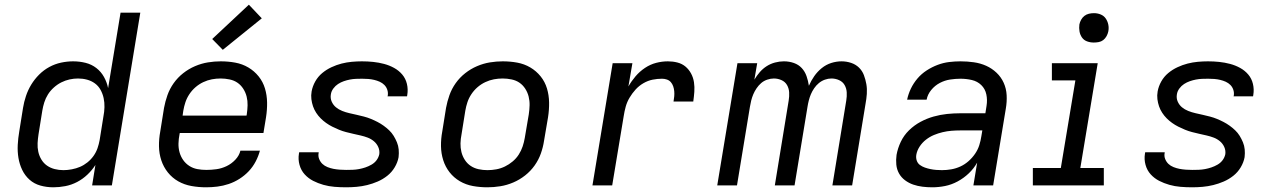

<svg xmlns="http://www.w3.org/2000/svg" viewBox="-20 -789 5440 817"><path d="M207 8Q178 8 151.5 0.5Q125 -7 105.5 -24.5Q86 -42 74.5 -66Q63 -90 58.5 -117Q54 -144 55.5 -172.5Q57 -201 62 -230L78 -330Q82 -355 90.5 -380.5Q99 -406 113 -429Q127 -452 146.5 -471.5Q166 -491 190 -504Q214 -517 240 -522.5Q266 -528 291 -528Q319 -528 344.5 -521.5Q370 -515 390 -499.5Q410 -484 422.5 -461.5Q435 -439 440 -414L493 -735H577L456 0H372L386 -87Q372 -65 352 -46Q332 -27 308 -14.5Q284 -2 258 3Q232 8 207 8ZM250 -65Q267 -65 285.5 -68.5Q304 -72 320.5 -79Q337 -86 352 -98Q367 -110 378 -125.5Q389 -141 395 -158.5Q401 -176 404 -193L420 -293Q424 -313 424.5 -333Q425 -353 421 -371.5Q417 -390 408 -406.5Q399 -423 384 -434Q369 -445 350.5 -450Q332 -455 312 -455Q294 -455 276 -451Q258 -447 241 -438.5Q224 -430 209 -416.5Q194 -403 184 -387Q174 -371 168.5 -353.5Q163 -336 160 -318L144 -218Q141 -199 140 -180Q139 -161 143 -143Q147 -125 156.5 -109.5Q166 -94 180.5 -84Q195 -74 213 -69.5Q231 -65 250 -65Z M857 8Q825 8 794.5 2.5Q764 -3 738.5 -17.5Q713 -32 694.5 -55Q676 -78 666.5 -106.5Q657 -135 656.5 -166.5Q656 -198 662 -230L678 -330Q683 -357 692.5 -384Q702 -411 719 -435Q736 -459 759.5 -477.5Q783 -496 810 -507.5Q837 -519 864.5 -523.5Q892 -528 919 -528Q951 -528 981 -522.5Q1011 -517 1036.5 -502Q1062 -487 1080.5 -464Q1099 -441 1107.5 -412.5Q1116 -384 1116.5 -353Q1117 -322 1112 -290L1101 -223H745L744 -218Q740 -198 739.5 -178.5Q739 -159 744 -141Q749 -123 759.5 -108Q770 -93 785.5 -83Q801 -73 819.5 -69.5Q838 -66 858 -66Q879 -66 901 -69Q923 -72 944 -82Q965 -92 981.5 -109.5Q998 -127 1003 -148H1086Q1080 -125 1068 -102Q1056 -79 1038.5 -60.5Q1021 -42 999 -28Q977 -14 953 -6Q929 2 905 5Q881 8 857 8ZM757 -297H1029L1030 -302Q1033 -322 1033.5 -341Q1034 -360 1029.5 -378Q1025 -396 1015 -411.5Q1005 -427 990.5 -437Q976 -447 957 -451Q938 -455 919 -455Q900 -455 881.5 -451.5Q863 -448 845 -439.5Q827 -431 812 -418Q797 -405 786 -388.5Q775 -372 769 -354Q763 -336 760 -318ZM928 -577 883 -623 1039 -769 1094 -711Z M1453 8Q1428 8 1403.5 6Q1379 4 1356 -2.5Q1333 -9 1312.5 -19.5Q1292 -30 1276.5 -47Q1261 -64 1254.5 -87.5Q1248 -111 1252 -135L1253 -141H1336V-139Q1333 -125 1338 -112.5Q1343 -100 1352 -91.5Q1361 -83 1373.5 -78Q1386 -73 1399 -70.5Q1412 -68 1426 -67Q1440 -66 1453 -66Q1467 -66 1480.5 -66.5Q1494 -67 1507.5 -69.5Q1521 -72 1534.5 -76.5Q1548 -81 1561 -88.5Q1574 -96 1582.5 -107.5Q1591 -119 1594 -133Q1596 -149 1589.5 -163.5Q1583 -178 1571 -188Q1559 -198 1544.5 -203.5Q1530 -209 1514.5 -212.5Q1499 -216 1483.5 -219.5Q1468 -223 1452.5 -227Q1437 -231 1422.5 -237Q1408 -243 1394 -250Q1380 -257 1367.5 -266Q1355 -275 1344.5 -285.5Q1334 -296 1325.5 -309Q1317 -322 1312 -336.5Q1307 -351 1305 -367Q1303 -383 1306 -400Q1310 -422 1321.5 -442.5Q1333 -463 1351 -478Q1369 -493 1390.5 -503Q1412 -513 1433.5 -518.5Q1455 -524 1477 -526Q1499 -528 1520 -528Q1545 -528 1568.5 -525.5Q1592 -523 1614.5 -517Q1637 -511 1657 -500Q1677 -489 1691.5 -472Q1706 -455 1711.5 -432Q1717 -409 1713 -385L1712 -379H1629L1630 -382Q1632 -395 1628 -407Q1624 -419 1615.5 -427.5Q1607 -436 1596 -441Q1585 -446 1572.5 -449Q1560 -452 1547 -453Q1534 -454 1521 -454Q1508 -454 1495 -453.5Q1482 -453 1469 -450.5Q1456 -448 1443 -443.5Q1430 -439 1418.5 -431.5Q1407 -424 1398.5 -412.5Q1390 -401 1388 -388Q1385 -371 1391.5 -356.5Q1398 -342 1409.5 -332.5Q1421 -323 1436 -317Q1451 -311 1466.5 -307.5Q1482 -304 1497.5 -300.5Q1513 -297 1528.5 -293Q1544 -289 1558.5 -283Q1573 -277 1586.5 -270Q1600 -263 1612.5 -254Q1625 -245 1636 -234.5Q1647 -224 1655 -211Q1663 -198 1669 -183.5Q1675 -169 1676.5 -153Q1678 -137 1676 -120Q1672 -98 1659.5 -77Q1647 -56 1628 -41Q1609 -26 1587 -16.5Q1565 -7 1542.5 -1.5Q1520 4 1497.5 6Q1475 8 1453 8Z M2054 8Q2022 8 1992 2.5Q1962 -3 1936.5 -18Q1911 -33 1893 -56Q1875 -79 1866 -107.5Q1857 -136 1856.5 -167Q1856 -198 1862 -230L1878 -330Q1883 -357 1892.5 -384Q1902 -411 1919 -435Q1936 -459 1959.5 -477.5Q1983 -496 2010 -507.5Q2037 -519 2064.5 -523.5Q2092 -528 2119 -528Q2151 -528 2181 -522.5Q2211 -517 2236.5 -502Q2262 -487 2280.5 -464Q2299 -441 2307.5 -412.5Q2316 -384 2316.5 -353Q2317 -322 2312 -290L2295 -190Q2291 -163 2281.5 -136Q2272 -109 2255 -85Q2238 -61 2214.5 -42.5Q2191 -24 2164 -12.5Q2137 -1 2109 3.5Q2081 8 2054 8ZM2054 -65Q2073 -65 2092 -68.5Q2111 -72 2128.5 -80.5Q2146 -89 2161.5 -102Q2177 -115 2187.5 -131.5Q2198 -148 2204 -166Q2210 -184 2213 -202L2230 -302Q2233 -322 2233.5 -341Q2234 -360 2229.5 -378Q2225 -396 2215 -411.5Q2205 -427 2190.5 -437Q2176 -447 2157 -451Q2138 -455 2119 -455Q2100 -455 2081.5 -451.5Q2063 -448 2045 -439.5Q2027 -431 2012 -418Q1997 -405 1986 -388.5Q1975 -372 1969 -354Q1963 -336 1960 -318L1944 -218Q1940 -198 1939.5 -179Q1939 -160 1943.5 -142Q1948 -124 1958 -108.5Q1968 -93 1983 -83Q1998 -73 2016.5 -69Q2035 -65 2054 -65Z M2501 0 2587 -520H2671L2654 -421Q2667 -444 2684.5 -464.5Q2702 -485 2724.5 -500Q2747 -515 2772 -521.5Q2797 -528 2822 -528Q2843 -528 2862.5 -523Q2882 -518 2896.5 -506Q2911 -494 2920.5 -476.5Q2930 -459 2933 -439Q2936 -419 2934.5 -398.5Q2933 -378 2930 -357H2846Q2848 -368 2849 -379Q2850 -390 2849 -401Q2848 -412 2844.5 -422Q2841 -432 2834.5 -439.5Q2828 -447 2818 -450.5Q2808 -454 2797 -454Q2777 -454 2757 -450Q2737 -446 2718 -435Q2699 -424 2684.5 -408Q2670 -392 2659 -373.5Q2648 -355 2642.5 -335Q2637 -315 2634 -295L2585 0Z M3032 0 3118 -520H3202L3190 -450Q3200 -467 3213 -482Q3226 -497 3242.5 -507.5Q3259 -518 3278 -523Q3297 -528 3315 -528H3316Q3338 -528 3358 -521Q3378 -514 3391.5 -499.5Q3405 -485 3412 -465Q3419 -445 3422 -424Q3431 -445 3444.5 -464.5Q3458 -484 3476.5 -499Q3495 -514 3517 -521Q3539 -528 3561 -528Q3582 -528 3601.5 -521.5Q3621 -515 3635 -501.5Q3649 -488 3656 -469.5Q3663 -451 3666.5 -431Q3670 -411 3668.5 -389.5Q3667 -368 3663 -347L3606 0H3522L3581 -361Q3584 -379 3583 -396Q3582 -413 3574 -427Q3566 -441 3550.5 -448Q3535 -455 3518 -455Q3504 -455 3490 -450Q3476 -445 3464.5 -435.5Q3453 -426 3444.5 -413.5Q3436 -401 3430.5 -388Q3425 -375 3421.5 -361Q3418 -347 3416 -334L3361 0H3277L3336 -361Q3339 -379 3338 -396Q3337 -413 3329 -427Q3321 -441 3305.5 -448Q3290 -455 3273 -455Q3259 -455 3244.5 -450Q3230 -445 3219 -435.5Q3208 -426 3199.5 -413.5Q3191 -401 3185.5 -388Q3180 -375 3176.5 -361Q3173 -347 3171 -334L3116 0Z M3947 8Q3926 8 3905.5 5.5Q3885 3 3866 -3.5Q3847 -10 3831 -22Q3815 -34 3805.5 -51Q3796 -68 3794 -88.5Q3792 -109 3795 -130Q3800 -158 3813 -185.5Q3826 -213 3848 -234.5Q3870 -256 3897 -270.5Q3924 -285 3952.5 -293Q3981 -301 4009.5 -304Q4038 -307 4066 -307H4173L4178 -339Q4182 -364 4177 -387.5Q4172 -411 4155.5 -427Q4139 -443 4115.5 -448.5Q4092 -454 4067 -454Q4045 -454 4022.5 -450.5Q4000 -447 3979 -436Q3958 -425 3942.5 -406Q3927 -387 3923 -365H3840Q3845 -389 3856 -412Q3867 -435 3884 -455Q3901 -475 3923.5 -489.5Q3946 -504 3970 -513Q3994 -522 4018.5 -525Q4043 -528 4067 -528Q4096 -528 4124 -524Q4152 -520 4176.5 -509Q4201 -498 4220.5 -479.5Q4240 -461 4251 -436.5Q4262 -412 4263.5 -384Q4265 -356 4260 -327L4206 0H4122L4138 -97Q4124 -72 4102.5 -51.5Q4081 -31 4055 -17Q4029 -3 4001.5 2.5Q3974 8 3947 8ZM3988 -65Q4008 -65 4028 -68.5Q4048 -72 4066.5 -80.5Q4085 -89 4101 -103Q4117 -117 4129 -134.5Q4141 -152 4147 -171Q4153 -190 4156 -210L4160 -234H4065Q4047 -234 4028.5 -232.5Q4010 -231 3991 -226.5Q3972 -222 3954 -214.5Q3936 -207 3920 -194.5Q3904 -182 3893 -165Q3882 -148 3879 -130Q3877 -117 3881 -105.5Q3885 -94 3894.5 -87Q3904 -80 3915.5 -76Q3927 -72 3939 -69.5Q3951 -67 3963.5 -66Q3976 -65 3988 -65Z M4375 0V-74H4494L4556 -447H4456V-520H4651L4577 -74H4677V0ZM4634 -608Q4619 -608 4605.5 -613Q4592 -618 4584 -629.5Q4576 -641 4573.5 -655.5Q4571 -670 4573 -685Q4575 -695 4580.5 -705Q4586 -715 4594.5 -721.5Q4603 -728 4613.5 -730.5Q4624 -733 4635 -733Q4650 -733 4663.5 -727.5Q4677 -722 4685 -710.5Q4693 -699 4696 -684.5Q4699 -670 4696 -655Q4694 -645 4688.5 -635Q4683 -625 4674.5 -618.5Q4666 -612 4655.5 -610Q4645 -608 4634 -608Z M5053 8Q5028 8 5003.5 6Q4979 4 4956 -2.5Q4933 -9 4912.5 -19.5Q4892 -30 4876.5 -47Q4861 -64 4854.5 -87.5Q4848 -111 4852 -135L4853 -141H4936V-139Q4933 -125 4938 -112.5Q4943 -100 4952 -91.5Q4961 -83 4973.5 -78Q4986 -73 4999 -70.5Q5012 -68 5026 -67Q5040 -66 5053 -66Q5067 -66 5080.5 -66.5Q5094 -67 5107.5 -69.5Q5121 -72 5134.5 -76.5Q5148 -81 5161 -88.5Q5174 -96 5182.5 -107.5Q5191 -119 5194 -133Q5196 -149 5189.5 -163.5Q5183 -178 5171 -188Q5159 -198 5144.5 -203.5Q5130 -209 5114.5 -212.5Q5099 -216 5083.5 -219.5Q5068 -223 5052.5 -227Q5037 -231 5022.5 -237Q5008 -243 4994 -250Q4980 -257 4967.5 -266Q4955 -275 4944.5 -285.5Q4934 -296 4925.5 -309Q4917 -322 4912 -336.5Q4907 -351 4905 -367Q4903 -383 4906 -400Q4910 -422 4921.5 -442.5Q4933 -463 4951 -478Q4969 -493 4990.5 -503Q5012 -513 5033.5 -518.5Q5055 -524 5077 -526Q5099 -528 5120 -528Q5145 -528 5168.5 -525.5Q5192 -523 5214.5 -517Q5237 -511 5257 -500Q5277 -489 5291.5 -472Q5306 -455 5311.5 -432Q5317 -409 5313 -385L5312 -379H5229L5230 -382Q5232 -395 5228 -407Q5224 -419 5215.5 -427.5Q5207 -436 5196 -441Q5185 -446 5172.5 -449Q5160 -452 5147 -453Q5134 -454 5121 -454Q5108 -454 5095 -453.5Q5082 -453 5069 -450.5Q5056 -448 5043 -443.5Q5030 -439 5018.5 -431.5Q5007 -424 4998.5 -412.5Q4990 -401 4988 -388Q4985 -371 4991.5 -356.5Q4998 -342 5009.5 -332.5Q5021 -323 5036 -317Q5051 -311 5066.5 -307.5Q5082 -304 5097.5 -300.5Q5113 -297 5128.5 -293Q5144 -289 5158.5 -283Q5173 -277 5186.5 -270Q5200 -263 5212.5 -254Q5225 -245 5236 -234.5Q5247 -224 5255 -211Q5263 -198 5269 -183.5Q5275 -169 5276.5 -153Q5278 -137 5276 -120Q5272 -98 5259.5 -77Q5247 -56 5228 -41Q5209 -26 5187 -16.5Q5165 -7 5142.5 -1.5Q5120 4 5097.5 6Q5075 8 5053 8Z"/></svg>

Font: Iosevka Custom Oblique
Style: Regular
Weight: 400
Italic angle: -9°
Designer: Belleve Invis
Foundry: Belleve Invis
Version: Version 27.0.1